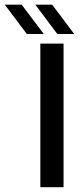

<svg xmlns="http://www.w3.org/2000/svg" viewBox="-115 -782 339 802"><path d="M53.5 0V-600H150.5V0ZM-3 -640 -95 -762.5H-24.5L68 -640ZM124.5 -640 32.5 -762.5H103L195 -640Z"/></svg>

Font: Big Shoulders Stencil Text Thin SemiBold
Style: Regular
Weight: 600
Version: Version 2.001